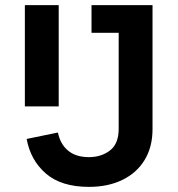

<svg xmlns="http://www.w3.org/2000/svg" viewBox="-20 -718 693 749"><path d="M327 11Q219 11 159 -41Q99 -93 84 -176L206 -201Q215 -156 245.5 -130.5Q276 -105 327 -105Q375 -105 409 -131Q443 -157 443 -216V-590H337V-698H575V-214Q575 -145 544.5 -94.5Q514 -44 458 -16.5Q402 11 327 11ZM77 -303V-698H209V-303Z"/></svg>

Font: IBM Plex Sans SemiBold
Style: Regular
Weight: 600
Designer: Mike Abbink, Paul van der Laan, Pieter van Rosmalen
Foundry: Bold Monday
Version: Version 3.201